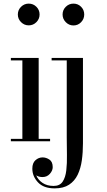

<svg xmlns="http://www.w3.org/2000/svg" viewBox="-20 -780 588 1060"><path d="M78.5 -700Q78.5 -725 96.2 -742.5Q114 -760 138.5 -760Q163.5 -760 181 -742.5Q198.5 -725 198.5 -700Q198.5 -675.5 181 -657.8Q163.5 -640 138.5 -640Q114 -640 96.2 -657.8Q78.5 -675.5 78.5 -700ZM40 -13.5H103.5V-446.5H40V-460H193.5V-13.5H256.5V0H40ZM325.5 -700Q325.5 -725 343.2 -742.5Q361 -760 385.5 -760Q410.5 -760 427.8 -742.5Q445 -725 445 -700Q445 -675.5 427.8 -657.5Q410.5 -639.5 385.5 -639.5Q361 -639.5 343.2 -657.5Q325.5 -675.5 325.5 -700ZM438 -460V11.5Q438 60.5 431.8 105.2Q425.5 150 408.8 184.8Q392 219.5 361.2 239.8Q330.5 260 281.5 260Q221 260 189.8 226.8Q158.5 193.5 158.5 151Q158.5 120 175.8 104.5Q193 89 215.5 89Q234.5 89 252.8 101Q271 113 271 143Q271 162 255.2 179.8Q239.5 197.5 214.5 197.5Q194.5 197.5 180 188Q190.5 213.5 215.2 230Q240 246.5 276 246.5Q310 246.5 325.8 223Q341.5 199.5 346 160.8Q350.5 122 349.5 74.8Q348.5 27.5 348.5 -20V-446.5H265V-460Z"/></svg>

Font: Bodoni* 16
Style: Regular
Weight: 400
Version: Version 2.2